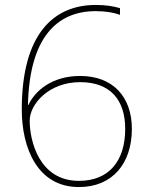

<svg xmlns="http://www.w3.org/2000/svg" viewBox="-20 -746 610 776"><path d="M68 -303C68 -150 130 10 299 10C435 10 513 -86 513 -225C513 -355 436 -439 304 -439C189 -439 121 -378 95 -322H93C99 -593 209 -701 367 -701C407 -701 441 -695 465 -686V-713C438 -721 407 -726 367 -726C196 -726 68 -608 68 -303ZM299 -15C137 -15 100 -179 100 -258C100 -325 177 -414 304 -414C426 -414 486 -342 486 -225C486 -95 420 -15 299 -15Z"/></svg>

Font: Noto Sans Meetei Mayek Thin
Style: Regular
Weight: 100
Designer: Monotype Design Team and Neelakash Kshetrimayum
Foundry: Monotype Imaging Inc.
Version: Version 2.002